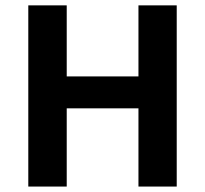

<svg xmlns="http://www.w3.org/2000/svg" viewBox="-20 -685 753 705"><path d="M628.9 -665.3V0H488.4V-287.2H225V0H83.9V-665.3H225V-404.4H488.4V-665.3Z"/></svg>

Font: Khula
Style: Bold
Weight: 700
Designer: Erin McLaughlin, Steve Matteson
Version: Version 1.000;PS 1.0;hotconv 1.0.72;makeotf.lib2.5.5900; ttf